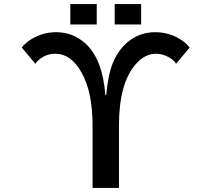

<svg xmlns="http://www.w3.org/2000/svg" viewBox="-20 -899 1040 944"><path d="M325.7 -778.8V-878.9H455.6V-778.8ZM543.9 -778.8V-878.9H673.8V-778.8ZM564.9 24.9H435.1V-281.7Q435.1 -447.8 380.4 -543.5Q328.6 -634.8 252.4 -634.8Q203.1 -634.8 167 -601.1Q160.6 -595.7 153.8 -585.4L86.9 -665.5Q107.4 -689.9 131.3 -704.6Q189 -740.7 255.9 -740.7Q339.4 -740.7 401.4 -684.1Q484.9 -606.4 498 -430.7H502Q511.7 -534.2 535.2 -590.3Q564.9 -661.6 618.7 -700.7Q673.3 -740.7 742.7 -740.7Q810.1 -740.7 865.2 -706.5Q892.1 -690.9 912.6 -665.5L845.7 -585.4Q833.5 -604 814.9 -614.7Q781.7 -634.8 746.1 -634.8Q692.4 -634.8 647 -583Q564.9 -488.8 564.9 -281.7Z"/></svg>

Font: BIZ UDGothic
Style: Bold
Weight: 700
Monospace: yes
Designer: TypeBank Co., Ltd.
Foundry: Morisawa Inc.
Version: Version 1.05